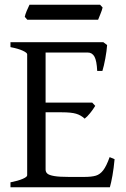

<svg xmlns="http://www.w3.org/2000/svg" viewBox="-20 -794 536 814"><path d="M24.4 0V-21Q56.6 -27.3 75.9 -35.6Q95.2 -43.9 95.2 -50.8V-564Q95.2 -570.3 76.4 -579.1Q57.6 -587.9 24.4 -594.2V-615.2H418L434.1 -603Q432.6 -579.1 426.5 -546.1Q420.4 -513.2 414.1 -493.2H392.1Q390.1 -536.6 380.4 -554Q370.6 -571.3 352.1 -571.3H173.3V-358.9H371.1L383.8 -345.2Q375 -330.6 362.1 -314.5Q349.1 -298.3 338.9 -291Q323.2 -305.7 302.7 -311.8Q282.2 -317.9 242.2 -317.9H173.3V-75.2Q173.3 -64.5 180.9 -57.9Q188.5 -51.3 210 -47.6Q231.4 -43.9 272.9 -43.9H335.9Q368.7 -43.9 386.5 -49.3Q404.3 -54.7 417.7 -72.3Q431.2 -89.8 444.8 -127.9L465.8 -119.1Q462.4 -81.5 456.8 -50Q451.2 -18.6 445.8 0ZM95.7 -710.4 85 -722.7Q86.9 -732.4 93 -747.3Q99.1 -762.2 105 -773.9H404.3L415 -762.2Q412.6 -751 405 -732.7Q397.5 -714.4 396 -710.4Z"/></svg>

Font: David Libre
Style: Regular
Weight: 400
Version: Version 1.000